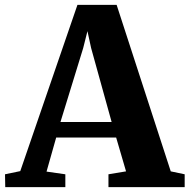

<svg xmlns="http://www.w3.org/2000/svg" viewBox="-48 -766 776 786"><path d="M35 -65.5 269 -746H429.5L651 -64.5L708 -52.5V0H396V-52.5L468 -64.5L427.5 -203H182L142.5 -63.5L219.5 -52.5V0H-26.5L-27.5 -52.5ZM409 -266.5 325 -569.5 310 -638.5 292.5 -569 199.5 -266.5Z"/></svg>

Font: Merriweather 48pt ExtraBold
Style: Regular
Weight: 800
Version: Version 2.100